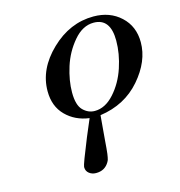

<svg xmlns="http://www.w3.org/2000/svg" viewBox="-106 -544 839 897"><g transform="rotate(-15 314.0 -95.0)"><path d="M128.9 -168Q128.9 -274.9 220 -362.5Q311 -450.2 425.8 -450.2Q504.9 -450.2 556.9 -402.1Q608.9 -354 608.9 -276.9Q608.9 -185.1 534.4 -99.1Q460 -13.2 338.9 3.9Q335.9 39.1 333 72.5Q330.1 106 328.6 124.5Q327.1 143.1 325.7 160.6Q324.2 178.2 323 186.5Q321.8 194.8 320.3 202.9Q318.8 210.9 317.4 215.1Q315.9 219.2 313 224.1Q292 260.3 249 259.8Q230 259.8 216.1 248.8Q202.1 237.8 202.1 219.2Q202.1 218.3 202.1 217.8Q202.1 206.5 251 86.9Q272 37.1 286.1 3.9Q218.3 -4.9 173.6 -49.8Q128.9 -94.7 128.9 -168ZM237.8 -132.8Q237.8 -70.8 262.5 -46.4Q287.1 -22 318.8 -22Q369.6 -22 412.8 -70.1Q456.1 -118.2 478 -184.6Q500 -251 500 -314Q500 -421.9 418.9 -421.9Q365.7 -421.9 322.3 -370.8Q278.8 -319.8 258.3 -254.9Q237.8 -189.9 237.8 -132.8Z"/></g></svg>

Font: CMU Serif
Style: BoldItalic
Weight: 700
Italic angle: -14.04°
Version: Version 0.7.0